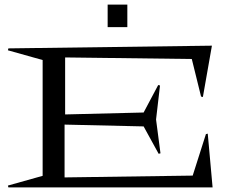

<svg xmlns="http://www.w3.org/2000/svg" viewBox="-20 -809 998 829"><path d="M14.2 -7.8 164.1 -49.8V-549.8L14.2 -591.8L16.1 -600.1L895 -611.8L856 -390.1L848.1 -392.1L808.1 -554.2L261.2 -561V-314.9L600.1 -323.2L663.1 -441.9L670.9 -439.9L653.8 -293L672.9 -147L665 -145L600.1 -263.2L258.8 -271V-43L812 -50.8L869.1 -230L877 -231.9L897.9 0H16.1ZM444.8 -691.9V-789.1H529.8V-691.9Z"/></svg>

Font: Halibut Exp
Style: Regular
Weight: 400
Width: 7
Designer: Matteo Maggi
Foundry: Collletttivo
Version: Version 3.080 | FøM Fix